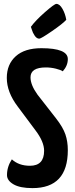

<svg xmlns="http://www.w3.org/2000/svg" viewBox="-20 -958 384 988"><path d="M182 -759Q169 -759 158.5 -774.5Q148 -790 144 -805L139 -820Q163 -853 211.5 -895.5Q260 -938 270 -938Q287 -938 301.5 -912.5Q316 -887 321 -856Q303 -836 247 -797.5Q191 -759 182 -759ZM193 -710Q329 -710 329 -654Q329 -620 303 -591Q294 -598 268 -604.5Q242 -611 216 -611Q137 -611 137 -560Q137 -521 173 -471L269 -348Q304 -303 316.5 -266.5Q329 -230 329 -185Q329 10 147 10Q83 10 49.5 -9.5Q16 -29 16 -57Q16 -100 41 -138Q77 -105 134 -105Q207 -105 207 -182Q207 -229 162 -288L71 -410Q15 -484 15 -557Q15 -627 61 -668.5Q107 -710 193 -710Z"/></svg>

Font: Yanone Kaffeesatz Bold
Style: Regular
Weight: 700
Designer: Yanone (Cyrillic: Daniel Pouzeot)
Foundry: Yanone
Version: Version 1.003;PS 001.003;hotconv 1.0.88;makeotf.lib2.5.64775